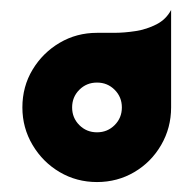

<svg xmlns="http://www.w3.org/2000/svg" viewBox="-20 -366 389 386"><path d="M324 -150 175 -300Q188 -300 209 -300Q230 -300 252.5 -303.5Q275 -307 294.5 -317Q314 -327 324 -346ZM175 0Q134 0 100 -20Q66 -40 45.5 -74.5Q25 -109 25 -150Q25 -192 45.5 -226Q66 -260 100 -280Q134 -300 175 -300Q216 -300 250 -280Q284 -260 304 -226Q324 -192 324 -150Q324 -109 304 -74.5Q284 -40 250 -20Q216 0 175 0ZM175 -100Q196 -100 210.5 -114.5Q225 -129 225 -150Q225 -171 210.5 -185.5Q196 -200 175 -200Q154 -200 139.5 -185.5Q125 -171 125 -150Q125 -129 139.5 -114.5Q154 -100 175 -100Z"/></svg>

Font: Reem Kufi Fun
Style: Regular
Weight: 400
Designer: Khaled Hosny
Version: Version 1.005